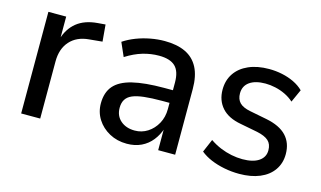

<svg xmlns="http://www.w3.org/2000/svg" viewBox="-68 -695 1497 896"><g transform="rotate(15 681.0 -247.0)"><path d="M74 0V-491H160V-379H156Q172 -434 210 -464.5Q248 -495 310 -500L347 -503L354 -422L291 -416Q232 -411 199 -374Q166 -337 166 -276V0Z M586 9Q539 9 501.5 -11.5Q464 -32 442.5 -66Q421 -100 421 -142Q421 -195 448.5 -227Q476 -259 535 -273.5Q594 -288 688 -288H743V-227H694Q643 -227 608 -223Q573 -219 552 -210Q531 -201 521 -185Q511 -169 511 -145Q511 -106 537.5 -83Q564 -60 606 -60Q640 -60 668 -78Q696 -96 713 -127Q730 -158 730 -197V-325Q730 -379 705 -403Q680 -427 626 -427Q587 -427 548 -415.5Q509 -404 468 -378L439 -444Q466 -462 498.5 -474.5Q531 -487 566 -493.5Q601 -500 634 -500Q694 -500 735 -480.5Q776 -461 797 -420.5Q818 -380 818 -317V0H736V-107H739Q728 -73 707 -46.5Q686 -20 655.5 -5.5Q625 9 586 9Z M1129 9Q1092 9 1056.5 2Q1021 -5 991.5 -17.5Q962 -30 940 -48L967 -111Q992 -94 1018.5 -83Q1045 -72 1072.5 -66.5Q1100 -61 1126 -61Q1177 -61 1205 -80Q1233 -99 1233 -132Q1233 -162 1215.5 -178Q1198 -194 1160 -202L1077 -218Q1015 -229 984 -264Q953 -299 953 -351Q953 -396 975.5 -429.5Q998 -463 1040 -481.5Q1082 -500 1139 -500Q1171 -500 1202 -493.5Q1233 -487 1260 -474Q1287 -461 1306 -442L1278 -380Q1259 -397 1236 -408Q1213 -419 1188 -424.5Q1163 -430 1140 -430Q1091 -430 1063.5 -410.5Q1036 -391 1036 -355Q1036 -327 1052 -310.5Q1068 -294 1104 -287L1186 -271Q1252 -258 1284 -224Q1316 -190 1316 -136Q1316 -92 1293 -59Q1270 -26 1228 -8.5Q1186 9 1129 9Z"/></g></svg>

Font: Nunito Sans 10pt SemiCondensed Medium
Style: Regular
Weight: 500
Width: 4
Designer: Vernon Adams
Foundry: Vernon Adams
Version: Version 3.101;gftools[0.9.27]